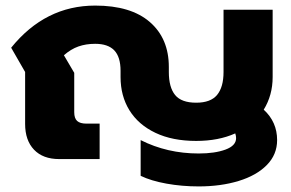

<svg xmlns="http://www.w3.org/2000/svg" viewBox="-20 -570 1043 688"><path d="M484 60V-68Q579 -20 692 -20Q750 -20 788 -34Q826 -48 826 -75Q826 -83 823 -92Q763 -65 683 -65Q598 -65 537 -94Q476 -123 444 -174.5Q412 -226 412 -294V-316Q412 -366 389.5 -389.5Q367 -413 321 -413Q288 -413 261 -403.5Q234 -394 209 -372L246 -309V-168Q246 -146 256.5 -136.5Q267 -127 290 -127H337V0H192Q134 0 102 -33.5Q70 -67 70 -126V-312L20 -399Q142 -550 321 -550Q449 -550 517 -491Q585 -432 585 -330V-312Q585 -257 607.5 -229.5Q630 -202 683 -202Q735 -202 758 -230Q781 -258 781 -312V-535H957V-294Q957 -229 925 -177Q973 -133 973 -68Q973 -16 936 21.5Q899 59 835 78.5Q771 98 692 98Q632 98 576.5 88Q521 78 484 60Z"/></svg>

Font: Prompt
Style: Bold
Weight: 700
Designer: Katatrad Team
Foundry: CadsonDemak
Version: Version 1.000